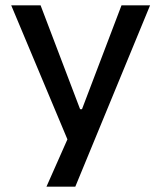

<svg xmlns="http://www.w3.org/2000/svg" viewBox="-20 -519 604 719"><path d="M154 180 251 -39V47L22 -499H132L280 -110H287L435 -499H542L262 180Z"/></svg>

Font: Nunito Sans 12pt ExtraLight 6pt Medium
Style: Regular
Weight: 500
Version: Version 3.101;gftools[0.9.27]